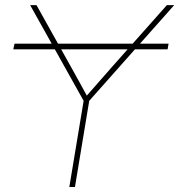

<svg xmlns="http://www.w3.org/2000/svg" viewBox="-20 -748 717 768"><path d="M654.3 -573.2 650.4 -550.8H33.2L38.1 -573.2ZM257.3 0 314.5 -344.7 100.6 -727.5H126L261.7 -484.4Q279.3 -453.1 296.4 -421.9Q313.5 -390.6 330.6 -359.4H321.8Q349.1 -390.6 376.7 -421.9Q404.3 -453.1 431.6 -484.4L647.5 -727.5H676.8L336.9 -344.7L279.8 0Z"/></svg>

Font: Inter 20pt Thin
Style: Italic
Weight: 250
Italic angle: -9.3988°
Version: Version 4.001;git-66647c0bb